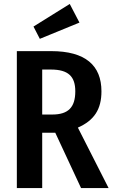

<svg xmlns="http://www.w3.org/2000/svg" viewBox="-20 -949 573 969"><path d="M381 -835 332 -929 149 -815 181 -753ZM389 0H528L373 -305C455 -341 492 -397 492 -488C492 -619 411 -691 238 -691H65V0H193V-279H259ZM193 -371V-598H237C325 -598 360 -563 360 -488C360 -407 324 -371 244 -371Z"/></svg>

Font: Fira Sans Condensed Medium
Style: Regular
Weight: 500
Width: 3
Designer: Carrois Corporate & Edenspiekermann AG
Foundry: Carrois Corporate GbR & Edenspiekermann AG
Version: Version 4.202;PS 004.202;hotconv 1.0.88;makeotf.lib2.5.64775